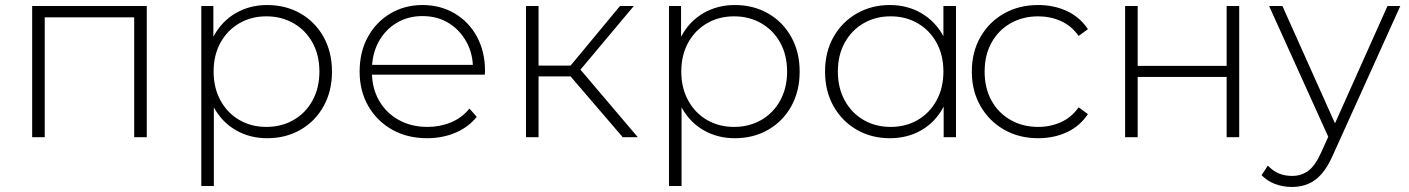

<svg xmlns="http://www.w3.org/2000/svg" viewBox="-20 -546 5605 764"><path d="M108 0V-522H564V0H514V-492L528 -477H144L158 -492V0Z M1043 4Q974 4 918.5 -28Q863 -60 830.5 -119.5Q798 -179 798 -261Q798 -343 830.5 -402.5Q863 -462 918.5 -494Q974 -526 1043 -526Q1117 -526 1175.5 -492.5Q1234 -459 1267.5 -399Q1301 -339 1301 -261Q1301 -183 1267.5 -123Q1234 -63 1175.5 -29.5Q1117 4 1043 4ZM781 194V-522H829V-351L821 -260L831 -169V194ZM1040 -41Q1100 -41 1148 -68.5Q1196 -96 1223.5 -146Q1251 -196 1251 -261Q1251 -327 1223.5 -376.5Q1196 -426 1148 -453.5Q1100 -481 1040 -481Q980 -481 932.5 -453.5Q885 -426 857.5 -376.5Q830 -327 830 -261Q830 -196 857.5 -146Q885 -96 932.5 -68.5Q980 -41 1040 -41Z M1680 4Q1601 4 1540.5 -30Q1480 -64 1445.5 -124Q1411 -184 1411 -261Q1411 -339 1443.5 -398.5Q1476 -458 1533 -492Q1590 -526 1661 -526Q1732 -526 1788.5 -493Q1845 -460 1877.5 -400.5Q1910 -341 1910 -263Q1910 -260 1909.5 -256.5Q1909 -253 1909 -249H1448V-288H1882L1862 -269Q1863 -330 1836.5 -378.5Q1810 -427 1765 -454.5Q1720 -482 1661 -482Q1603 -482 1557.5 -454.5Q1512 -427 1486 -378.5Q1460 -330 1460 -268V-259Q1460 -195 1488.5 -145.5Q1517 -96 1567 -68.5Q1617 -41 1681 -41Q1731 -41 1774.5 -59Q1818 -77 1848 -114L1877 -81Q1843 -39 1791.5 -17.5Q1740 4 1680 4Z M2458 0 2234 -261 2276 -285 2518 0ZM2073 0V-522H2123V0ZM2107 -242V-285H2271V-242ZM2279 -256 2233 -264 2447 -522H2502Z M2904 4Q2835 4 2779.5 -28Q2724 -60 2691.5 -119.5Q2659 -179 2659 -261Q2659 -343 2691.5 -402.5Q2724 -462 2779.5 -494Q2835 -526 2904 -526Q2978 -526 3036.5 -492.5Q3095 -459 3128.5 -399Q3162 -339 3162 -261Q3162 -183 3128.5 -123Q3095 -63 3036.5 -29.5Q2978 4 2904 4ZM2642 194V-522H2690V-351L2682 -260L2692 -169V194ZM2901 -41Q2961 -41 3009 -68.5Q3057 -96 3084.5 -146Q3112 -196 3112 -261Q3112 -327 3084.5 -376.5Q3057 -426 3009 -453.5Q2961 -481 2901 -481Q2841 -481 2793.5 -453.5Q2746 -426 2718.5 -376.5Q2691 -327 2691 -261Q2691 -196 2718.5 -146Q2746 -96 2793.5 -68.5Q2841 -41 2901 -41Z M3521 4Q3448 4 3389.5 -29.5Q3331 -63 3297 -123Q3263 -183 3263 -261Q3263 -340 3297 -399.5Q3331 -459 3389.5 -492.5Q3448 -526 3521 -526Q3590 -526 3645.5 -494Q3701 -462 3733.5 -403Q3766 -344 3766 -261Q3766 -180 3734 -120Q3702 -60 3646.5 -28Q3591 4 3521 4ZM3524 -41Q3584 -41 3631.5 -68.5Q3679 -96 3706.5 -146Q3734 -196 3734 -261Q3734 -327 3706.5 -376.5Q3679 -426 3631.5 -453.5Q3584 -481 3524 -481Q3464 -481 3416.5 -453.5Q3369 -426 3341.5 -376.5Q3314 -327 3314 -261Q3314 -196 3341.5 -146Q3369 -96 3416.5 -68.5Q3464 -41 3524 -41ZM3735 0V-171L3744 -262L3734 -353V-522H3784V0Z M4111 4Q4035 4 3975.5 -30Q3916 -64 3881.5 -124Q3847 -184 3847 -261Q3847 -339 3881.5 -399Q3916 -459 3975.5 -492.5Q4035 -526 4111 -526Q4174 -526 4225.5 -502Q4277 -478 4309 -430L4272 -403Q4244 -443 4202 -462Q4160 -481 4111 -481Q4050 -481 4001.5 -453.5Q3953 -426 3925.5 -376.5Q3898 -327 3898 -261Q3898 -195 3925.5 -145.5Q3953 -96 4001.5 -68.5Q4050 -41 4111 -41Q4160 -41 4202 -60Q4244 -79 4272 -119L4309 -92Q4277 -44 4225.5 -20Q4174 4 4111 4Z M4457 0V-522H4507V-284H4861V-522H4911V0H4861V-240H4507V0Z M5121 198Q5085 198 5053.5 186Q5022 174 5000 151L5025 113Q5045 134 5068.5 144Q5092 154 5122 154Q5158 154 5185.5 134Q5213 114 5237 61L5273 -19L5280 -28L5501 -522H5552L5284 71Q5263 119 5238.5 146.5Q5214 174 5185 186Q5156 198 5121 198ZM5272 13 5030 -522H5083L5303 -31Z"/></svg>

Font: MOST Montserrat Light
Style: Regular
Weight: 300
Designer: Julieta Ulanovsky
Foundry: Julieta Ulanovsky
Version: Version 8.000;March 11, 2024;FontCreator 15.0.0.2926 64-bit